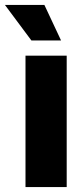

<svg xmlns="http://www.w3.org/2000/svg" viewBox="-54 -763 342 783"><path d="M50 0V-536H218V0ZM74 -598 -34 -743H127L195 -598Z"/></svg>

Font: Mona Sans Expanded
Style: Bold
Weight: 700
Width: 7
Designer: Deni Anggara
Foundry: GitHub
Version: Version 2.000